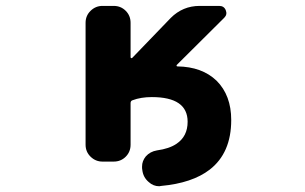

<svg xmlns="http://www.w3.org/2000/svg" viewBox="-20 -568 1040 654"><path d="M463.9 4.9Q463.9 2 463.9 -1Q463.9 -19.5 476.6 -35.2Q491.2 -51.8 514.6 -55.7Q556.6 -61.5 581.1 -78.1Q619.1 -103.5 619.1 -153.3Q619.1 -237.3 497.1 -237.3Q460 -237.3 431.6 -226.6Q424.8 -224.6 424.8 -216.8V-75.2Q424.8 -50.8 408.2 -34.2Q391.6 -17.6 367.2 -17.6H329.1Q305.7 -17.6 288.6 -34.2Q271.5 -50.8 271.5 -75.2V-490.2Q271.5 -514.6 288.6 -531.2Q305.7 -547.9 329.1 -547.9H367.2Q391.6 -547.9 408.2 -531.2Q424.8 -514.6 424.8 -490.2V-373Q424.8 -371.1 426.8 -370.1Q428.7 -369.1 430.7 -371.1L561.5 -506.8Q602.5 -547.9 660.2 -547.9H726.6Q743.2 -547.9 749 -533.2Q754.9 -518.6 744.1 -507.8L582 -346.7Q581.1 -345.7 581.5 -343.8Q582 -341.8 584 -341.8Q668 -340.8 717.8 -293Q767.6 -243.2 767.6 -159.2Q767.6 -46.9 694.3 9.8Q634.8 55.7 528.3 65.4Q525.4 66.4 522.5 66.4Q502 66.4 486.3 51.8Q467.8 36.1 464.8 11.7Z"/></svg>

Font: Rounded Mgen+ 1m bold
Style: Bold
Weight: 700
Designer: [Source Han Sans]
Ryoko NISHIZUKA  (kana & ideographs); Paul D. Hunt (Latin, Greek & Cyrillic); Wenlong ZHANG  (bopomofo
Version: Version 1.059.20150602